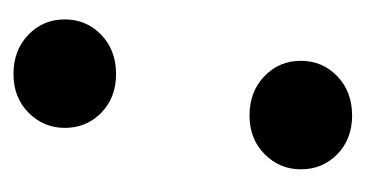

<svg xmlns="http://www.w3.org/2000/svg" viewBox="-152 -396 555 292"><g transform="rotate(90 126.0 -250.5)"><path d="M93 7Q57 7 33.5 -15.5Q10 -38 10 -71Q10 -104 33.5 -126.5Q57 -149 93 -149Q129 -149 152 -126.5Q175 -104 175 -71Q175 -39 152 -16Q129 7 93 7ZM156 -352Q120 -352 96.5 -374.5Q73 -397 73 -430Q73 -463 96.5 -485.5Q120 -508 156 -508Q192 -508 215 -485.5Q238 -463 238 -430Q238 -398 215 -375Q192 -352 156 -352Z"/></g></svg>

Font: DM Sans 24pt
Style: Bold Italic
Weight: 700
Italic angle: -10°
Designer: Colophon Foundry, Jonny Pinhorn
Foundry: Colophon Foundry
Version: Version 4.004;gftools[0.9.30]